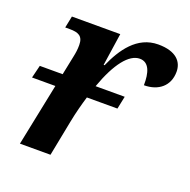

<svg xmlns="http://www.w3.org/2000/svg" viewBox="-103 -650 742 750"><g transform="rotate(20 267.5 -274.5)"><path d="M212 -148C220 -189 230 -226 240 -259H367L378 -312H257C294 -416 339 -472 383 -472C422 -472 434 -432 433 -380C493 -380 535 -414 535 -473C535 -514 507 -549 432 -549C344 -549 294 -474 262 -401H258L278 -536H77L67 -487H86C121 -487 142 -479 142 -441C142 -422 140 -409 136 -390L120 -312H25L12 -259H109L56 0H183Z"/></g></svg>

Font: Noto Serif Semi
Style: Italic
Weight: 600
Italic angle: -12°
Designer: Monotype Design Team
Foundry: Monotype Imaging Inc.
Version: Version 1.901